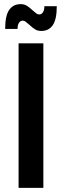

<svg xmlns="http://www.w3.org/2000/svg" viewBox="-20 -910 300 930"><path d="M70 0V-700H190V0ZM122 -790Q110 -801 103.5 -805.5Q97 -810 90 -810Q79 -810 72 -799.5Q65 -789 65 -770H5Q5 -834 24.5 -862Q44 -890 80 -890Q97 -890 109.5 -882.5Q122 -875 138 -860Q150 -849 156.5 -844.5Q163 -840 170 -840Q181 -840 188 -850.5Q195 -861 195 -880H255Q255 -816 235.5 -788Q216 -760 180 -760Q163 -760 150.5 -767.5Q138 -775 122 -790Z"/></svg>

Font: Cuprum
Style: Bold
Weight: 700
Designer: Jovanny Lemonad
Foundry: Jovanny Lemonad
Version: Version 2.000